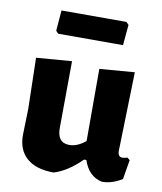

<svg xmlns="http://www.w3.org/2000/svg" viewBox="-78 -737 685 810"><g transform="rotate(10 264.0 -332.0)"><path d="M398 -673 409 -662 401 -574H123L113 -585L120 -673ZM206 6Q131 6 91 -28.5Q51 -63 51 -127L54 -239L49 -458L201 -470L199 -185Q198 -120 251 -120Q285 -120 320 -149V-458L470 -470L461 -132Q461 -106 480 -106Q489 -106 502 -110L513 -101L499 -18Q457 9 413 9Q355 -3 333 -70H323Q265 -12 206 6Z"/></g></svg>

Font: Alegreya Sans ExtraBold
Style: Regular
Weight: 800
Designer: Juan Pablo del Peral
Foundry: Huerta Tipografica
Version: Version 2.007